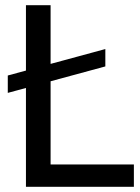

<svg xmlns="http://www.w3.org/2000/svg" viewBox="-20 -720 541 740"><path d="M80 0V-700H175V-86H496V0ZM10 -362V-429L386 -531V-464Z"/></svg>

Font: Cabin Resolve
Style: Regular-Resolve
Weight: 400
Designer: Pablo Impallari
Foundry: Pablo Impallari. http://www.impallari.com Igino Marini. http://www.ikern.com
Version: Version 3.001